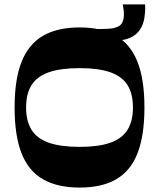

<svg xmlns="http://www.w3.org/2000/svg" viewBox="-20 -836 719 868"><path d="M340 12Q239 12 173.5 -26Q108 -64 77 -144Q46 -224 46 -350Q46 -477 77.5 -556.5Q109 -636 174 -674Q239 -712 340 -712Q441 -712 505.5 -674Q570 -636 601.5 -556.5Q633 -477 633 -350Q633 -224 602 -144Q571 -64 506 -26Q441 12 340 12ZM340 -172Q425 -172 478 -190.5Q531 -209 556 -248.5Q581 -288 581 -350Q581 -413 556 -452Q531 -491 478 -509.5Q425 -528 340 -528Q255 -528 201.5 -509.5Q148 -491 123 -452Q98 -413 98 -350Q98 -288 123 -248.5Q148 -209 201.5 -190.5Q255 -172 340 -172ZM427 -653 414 -705Q422 -705 429 -705Q436 -705 442 -705Q479 -705 496 -709.5Q513 -714 522 -721Q531 -728 535.5 -740.5Q540 -753 540 -767Q540 -774 540 -778.5Q540 -783 539 -791.5Q538 -800 535 -816H636Q637 -800 636 -784.5Q635 -769 633 -756Q625 -706 592 -679.5Q559 -653 503 -653Q475 -653 458.5 -653Q442 -653 427 -653Z"/></svg>

Font: Ojuju
Style: Bold
Weight: 700
Designer: Chisaokwu Joboson, Mirko Velimirovic
Foundry: Udi Foundry
Version: Version 1.000